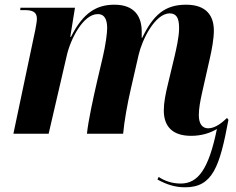

<svg xmlns="http://www.w3.org/2000/svg" viewBox="-20 -569 1005 817"><path d="M793 9C838 9 874 -3 903 -20C868 151 823 212 749 212C710 212 680 200 655 184L650 195C689 216 724 228 768 228C885 228 915 140 952 -59L946 -67C927 -49 897 -23 866 -23C841 -23 826 -42 826 -79C826 -107 832 -139 840 -175L873 -321C881 -356 890 -403 890 -439C890 -501 859 -549 772 -549C681 -549 632 -505 585 -408H583V-435C583 -498 553 -549 467 -549C392 -549 334 -516 282 -412H279L299 -536H67L66 -526H84C119 -526 137 -518 137 -489C137 -478 133 -458 130 -441L37 0H187L264 -332C280 -403 334 -509 396 -509C429 -509 436 -479 436 -449C436 -427 429 -376 418 -329L392 -218C378 -157 355 -53 350 0H504C508 -48 522 -128 537 -192L570 -336C584 -398 639 -512 702 -512C740 -512 742 -475 742 -447C742 -411 729 -356 723 -330L695 -213C684 -168 677 -132 677 -99C677 -30 715 9 793 9Z"/></svg>

Font: Noto Serif Display
Style: Bold Italic
Weight: 700
Italic angle: -12°
Designer: Monotype Design Team
Foundry: Monotype Imaging Inc.
Version: Version 2.009